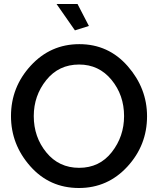

<svg xmlns="http://www.w3.org/2000/svg" viewBox="-20 -936 792 961"><path d="M263 -916H368L425 -806L355 -784ZM35 -355Q35 -500 134 -607.5Q233 -715 377 -715Q523 -715 619.5 -604.5Q716 -494 716 -354Q716 -209 617.5 -102Q519 5 375 5Q228 5 131.5 -104Q35 -213 35 -355ZM376 -96Q478 -96 539.5 -174.5Q601 -253 601 -355Q601 -460 538 -536.5Q475 -613 376 -613Q274 -613 211.5 -535Q149 -457 149 -355Q149 -250 212 -173Q275 -96 376 -96Z"/></svg>

Font: Raleway-v4020 SemiBold
Style: Regular
Weight: 600
Designer: Matt McInerney, Pablo Impallari, Rodrigo Fuenzalida
Foundry: Matt McInerney, Pablo Impallari, Rodrigo Fuenzalida
Version: Version 4.020;PS 004.020;hotconv 1.0.88;makeotf.lib2.5.64775